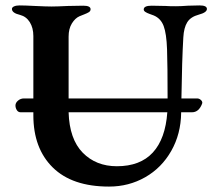

<svg xmlns="http://www.w3.org/2000/svg" viewBox="-20 -674 787 708"><path d="M656 -536Q651 -452 649 -311H707Q714 -311 720 -306Q726 -301 726 -295L725 -291Q713 -260 688 -260H648V-258Q647 -180 611.5 -117.5Q576 -55 515.5 -20.5Q455 14 382 14Q246 14 174.5 -56.5Q103 -127 103 -249V-260H56Q47 -260 42 -268Q37 -276 37 -285Q37 -295 46.5 -303Q56 -311 68 -311H103V-541Q103 -571 90 -592Q77 -613 54 -619Q24 -626 24 -641Q24 -647 32 -650.5Q40 -654 52 -654Q71 -654 109 -652Q151 -650 170 -650Q189 -650 231 -652L287 -653Q314 -653 314 -640Q314 -633 307.5 -629Q301 -625 290.5 -621Q280 -617 273 -614Q257 -607 245 -587.5Q233 -568 233 -539V-311H598Q598 -433 596 -492Q594 -550 583.5 -578Q573 -606 547 -617Q542 -619 532 -622.5Q522 -626 516 -630Q510 -634 510 -639Q510 -653 539 -653L591 -652Q603 -651 629 -651Q647 -651 673 -653L716 -654Q743 -654 743 -641Q743 -628 713 -620Q683 -612 670.5 -592Q658 -572 656 -536ZM597 -260H233Q236 -161 285 -111Q334 -61 411 -61Q497 -61 543.5 -111.5Q590 -162 597 -260Z"/></svg>

Font: EB Garamond SemiBold
Style: Regular
Weight: 600
Designer: Georg Duffner and Octavio Pardo
Foundry: Georg Duffner
Version: Version 1.000